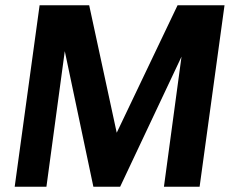

<svg xmlns="http://www.w3.org/2000/svg" viewBox="-20 -712 891 732"><path d="M36 0H157L227 -517L336 0H438L672 -496L605 0H741L836 -692H657L425 -206L320 -692H131Z"/></svg>

Font: Ronzino Bold
Style: Italic
Weight: 700
Italic angle: -8°
Designer: Nunzio Mazzaferro
Foundry: Collletttivo
Version: Version 1.000;Glyphs 3.3 (3337)